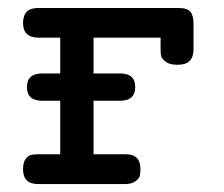

<svg xmlns="http://www.w3.org/2000/svg" viewBox="-20 -464 565 484"><path d="M38.1 -37.1Q38.1 -54.2 44.4 -63Q50.8 -71.8 58.3 -73.5Q65.9 -75.2 78.1 -75.2H131.8V-210H86.9Q47.9 -210 47.9 -244.1Q47.9 -279.3 86.9 -278.8H131.8V-369.1H77.1Q38.1 -369.1 38.1 -405.8Q38.1 -443.8 75.2 -443.8H430.2Q452.1 -443.8 460 -434.3Q467.8 -424.8 467.8 -404.8V-337.9Q466.8 -300.8 429.2 -300.8H425.8Q406.7 -300.8 397 -308.8Q387.2 -316.9 386 -323.5Q384.8 -330.1 384.8 -341.8V-369.1H215.8V-278.8H285.2Q321.3 -277.8 320.8 -244.1Q320.8 -210.9 284.2 -210H215.8V-75.2H296.9Q334 -75.2 334 -38.1Q334 -28.3 332.5 -21.2Q331.1 -14.2 321.5 -7.1Q312 0 294.9 0H76.2Q38.1 0 38.1 -37.1Z"/></svg>

Font: CMU Typewriter Text
Style: Bold
Weight: 700
Version: Version 0.7.0